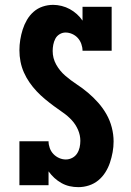

<svg xmlns="http://www.w3.org/2000/svg" viewBox="-20 -763 540 791"><path d="M303 8Q284 8 266.5 4Q249 0 233 -9Q217 -18 204 -30Q191 -42 180 -57V0H60V-181H180Q180 -167 185 -153Q190 -139 200 -128.5Q210 -118 223.5 -112Q237 -106 251 -106Q265 -106 277.5 -112.5Q290 -119 297.5 -130.5Q305 -142 308 -155.5Q311 -169 311 -183Q311 -206 301.5 -228Q292 -250 276 -267.5Q260 -285 240.5 -298.5Q221 -312 202 -326Q183 -340 165 -355Q147 -370 131 -387Q115 -404 101.5 -423.5Q88 -443 78.5 -464.5Q69 -486 64.5 -509Q60 -532 60 -556Q60 -578 63.5 -599.5Q67 -621 73.5 -641.5Q80 -662 91 -681Q102 -700 118.5 -714.5Q135 -729 156 -736Q177 -743 199 -743Q216 -743 234 -738.5Q252 -734 267.5 -725.5Q283 -717 296.5 -705Q310 -693 320 -678V-735H440V-554H320Q320 -568 315 -582Q310 -596 300.5 -606.5Q291 -617 277.5 -623Q264 -629 250 -629Q237 -629 225.5 -622Q214 -615 208 -603.5Q202 -592 199.5 -579Q197 -566 197 -553Q197 -523 211.5 -497Q226 -471 248.5 -451.5Q271 -432 295.5 -416Q320 -400 342.5 -381Q365 -362 384.5 -340Q404 -318 418.5 -292.5Q433 -267 440.5 -238Q448 -209 448 -180Q448 -158 444 -136Q440 -114 433 -93Q426 -72 414 -53Q402 -34 385 -20Q368 -6 346.5 1Q325 8 303 8Z"/></svg>

Font: Iosevka Curly Slab Heavy
Style: Regular
Weight: 900
Monospace: yes
Designer: Belleve Invis
Foundry: Belleve Invis
Version: Version 22.1.2; ttfautohint (v1.8.4)